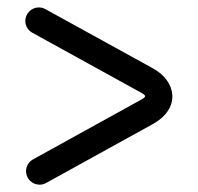

<svg xmlns="http://www.w3.org/2000/svg" viewBox="-20 -570 537 522"><path d="M67.9 -481 361.3 -319.3C378.9 -309.6 379.4 -307.6 359.9 -296.9L69.8 -136.7C58.6 -130.4 50.8 -118.2 50.8 -104.5C50.8 -84.5 67.4 -67.9 87.4 -67.9C93.8 -67.9 99.6 -69.3 105 -72.3L395 -232.4C472.7 -275.4 459.5 -349.1 396.5 -383.8L103 -545.4C97.7 -548.3 91.8 -549.8 85.4 -549.8C65.4 -549.8 48.8 -533.2 48.8 -513.2C48.8 -499.5 56.2 -487.3 67.9 -481Z"/></svg>

Font: Velvelyne
Style: Regular
Weight: 400
Designer: Manon Van der Borght et Mariel Nils
Foundry: Velvetyne
Version: Version 1.070;Glyphs 3.3.1 (3343)